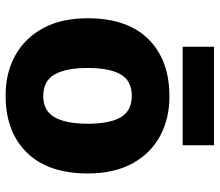

<svg xmlns="http://www.w3.org/2000/svg" viewBox="-68 -686 765 668"><g transform="rotate(90 314.0 -352.5)"><path d="M584 -276Q584 -138 511.5 -64Q439 10 313 10Q234 10 173.5 -23.5Q113 -57 78.5 -120.5Q44 -184 44 -276Q44 -413 116.5 -486.5Q189 -560 316 -560Q394 -560 454.5 -527Q515 -494 549.5 -430.5Q584 -367 584 -276ZM217 -276Q217 -200 239.5 -160.5Q262 -121 315 -121Q366 -121 388.5 -160.5Q411 -200 411 -276Q411 -352 388.5 -390.5Q366 -429 314 -429Q262 -429 239.5 -390.5Q217 -352 217 -276ZM486 -715V-606H143V-715Z"/></g></svg>

Font: Noto Kufi Arabic ExtraBold
Style: Regular
Weight: 800
Designer: Monotype Design Team, David Williams, Khaled Hosny
Foundry: Google LLC
Version: Version 2.109; ttfautohint (v1.8.4.7-5d5b)